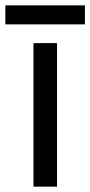

<svg xmlns="http://www.w3.org/2000/svg" viewBox="-40 -697 337 717"><path d="M173 0H85V-536H173ZM277 -677V-606H-20V-677Z"/></svg>

Font: Noto Sans Old Turkic
Style: Regular
Weight: 400
Designer: Monotype Design Team
Foundry: Monotype Imaging Inc.
Version: Version 2.003; ttfautohint (v1.8.4.7-5d5b)